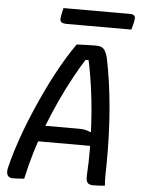

<svg xmlns="http://www.w3.org/2000/svg" viewBox="-59 -930 718 979"><g transform="rotate(5 300.0 -440.5)"><path d="M93 -278H360Q377 -278 391 -275Q405 -272 416 -266L437 -274L439 -236L441 -196H101Q93 -196 88.5 -201Q84 -206 83 -215.5Q82 -225 83 -235ZM102 0Q88 1 73.5 2Q59 3 43 3Q31 3 23.5 -2.5Q16 -8 13.5 -18.5Q11 -29 14 -45Q25 -92 41 -142.5Q57 -193 76 -244Q95 -295 117 -346Q139 -397 162 -446Q185 -495 209.5 -541Q234 -587 259 -628.5Q284 -670 309 -705Q334 -706 358.5 -707Q383 -708 407 -708Q426 -708 437 -702.5Q448 -697 454.5 -685.5Q461 -674 467 -655Q479 -598 488.5 -533Q498 -468 504 -397.5Q510 -327 512.5 -253Q515 -179 514 -103Q513 -74 513 -49.5Q513 -25 515 0Q500 1 484.5 2Q469 3 453 3Q441 3 432.5 -2Q424 -7 421 -17.5Q418 -28 419 -46Q423 -112 422.5 -177Q422 -242 418.5 -305Q415 -368 408.5 -428Q402 -488 393 -543Q384 -598 373 -648L394 -630L342 -632L371 -647Q337 -594 304.5 -534.5Q272 -475 242 -410Q212 -345 185.5 -277Q159 -209 138 -139.5Q117 -70 102 0ZM226 -884H568Q583 -884 589 -876.5Q595 -869 592 -855Q590 -841 586.5 -828.5Q583 -816 580 -805H250Q236 -805 227.5 -808Q219 -811 216.5 -818.5Q214 -826 216 -837Q218 -850 220.5 -861.5Q223 -873 226 -884Z"/></g></svg>

Font: Rec Mono Semicasual
Style: Italic
Weight: 400
Italic angle: -10°
Version: Version 1.085; ttfautohint (v1.8.4.7-5d5b)